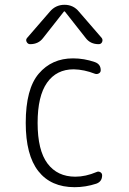

<svg xmlns="http://www.w3.org/2000/svg" viewBox="-20 -775 540 805"><path d="M106.4 -589.8Q96.7 -589.8 91.8 -599.1Q86.9 -608.4 93.8 -616.2L188.5 -725.6Q212.9 -754.9 250.5 -754.9Q288.1 -754.9 311.5 -725.6L406.2 -616.2Q412.1 -608.4 408.2 -599.1Q404.3 -589.8 393.6 -589.8Q358.4 -589.8 338.9 -616.2L252 -726.6Q251 -727.5 250 -727.5L248 -726.6L161.1 -616.2Q141.6 -589.8 106.4 -589.8ZM293 9.8Q193.4 9.8 140.6 -57.6Q87.9 -125 87.9 -259.8Q87.9 -402.3 142.6 -466.3Q197.3 -530.3 286.1 -530.3Q333 -530.3 377.9 -514.6Q402.3 -505.9 402.3 -480.5Q402.3 -471.7 394.5 -467.3Q386.7 -462.9 377.9 -465.8Q333 -483.4 289.1 -484.4Q216.8 -484.4 177.2 -428.2Q137.7 -372.1 137.7 -259.8Q137.7 -144.5 179.2 -89.4Q220.7 -34.2 295.9 -34.2Q338.9 -34.2 384.8 -53.7Q392.6 -57.6 400.4 -53.2Q408.2 -48.8 408.2 -40Q408.2 -13.7 383.8 -4.9Q338.9 9.8 293 9.8Z"/></svg>

Font: Rounded-X Mgen+ 2m light
Style: Regular
Weight: 200
Designer: [Source Han Sans]
Ryoko NISHIZUKA  (kana & ideographs); Paul D. Hunt (Latin, Greek & Cyrillic); Wenlong ZHANG  (bopomofo
Version: Version 1.059.20150602